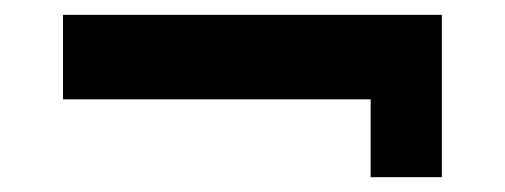

<svg xmlns="http://www.w3.org/2000/svg" viewBox="-20 -414 681 259"><path d="M65 -394H576V-175H480V-280H65Z"/></svg>

Font: Venryn Sans SemiBold
Style: Regular
Weight: 600
Designer: Owen Earl, indestructible type* (font) & Cristiano Sobral (main changes)
Version: Version 3.60;October 28, 2020;FontCreator 13.0.0.2681 64-bit